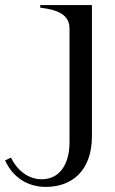

<svg xmlns="http://www.w3.org/2000/svg" viewBox="-142 -520 452 754"><path d="M38 214C140 214 219 151 219 15V-500H16V-490C87 -481 131 -462 131 -407V38C131 132 87 184 22 184C-26 184 -71 155 -99 99L-122 110C-90 180 -30 214 38 214Z"/></svg>

Font: Sprat
Style: Regular
Weight: 400
Designer: Ethan Nakache
Foundry: Collletttivo
Version: Version 2.000;Glyphs 3.2 (3217)